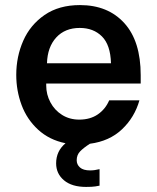

<svg xmlns="http://www.w3.org/2000/svg" viewBox="-20 -561 618 756"><path d="M162 -232V-224Q162 -189 178.5 -158Q195 -127 224.5 -108.5Q254 -90 292 -90Q335 -90 365 -110.5Q395 -131 410 -166H529Q510 -99 460.5 -52Q411 -5 334 5Q309 21 295.5 35Q282 49 282 70Q282 87 295 98.5Q308 110 335 110Q352 110 372 105V170Q368 171 355.5 173Q343 175 319 175Q263 175 232 149Q201 123 201 82Q201 34 238 3Q174 -10 130 -50.5Q86 -91 65 -147.5Q44 -204 44 -266Q44 -338 71.5 -400.5Q99 -463 155.5 -502Q212 -541 295 -541Q405 -541 469.5 -470Q534 -399 534 -265V-232ZM165 -312H417Q415 -384 381.5 -417.5Q348 -451 294 -451Q236 -451 201.5 -413.5Q167 -376 165 -312Z"/></svg>

Font: Be Vietnam SemiBold
Style: Regular
Weight: 600
Designer: Gabriel Lam
Foundry: TypeRant
Version: Version 4.000